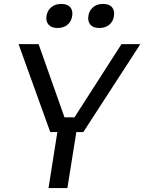

<svg xmlns="http://www.w3.org/2000/svg" viewBox="-20 -954 732 974"><path d="M215.8 -873Q220.2 -900.9 240.2 -917.5Q260.3 -934.1 291 -934.1Q321.8 -934.1 336.2 -917.5Q350.6 -900.9 346.2 -873Q342.3 -845.2 322.5 -828.6Q302.7 -812 272 -812Q241.2 -812 226.6 -828.6Q211.9 -845.2 215.8 -873ZM428.2 -873Q432.6 -900.9 452.4 -917.5Q472.2 -934.1 502.9 -934.1Q533.7 -934.1 548.1 -917.5Q562.5 -900.9 558.1 -873Q554.2 -845.2 534.4 -828.6Q514.6 -812 483.9 -812Q453.1 -812 438.7 -828.6Q424.3 -845.2 428.2 -873ZM321.8 0H226.1L271 -284.2H234.9L74.2 -730H175.8L307.1 -358.9H357.9L596.2 -730H691.9L402.8 -284.2H367.2Z"/></svg>

Font: Sora Italic
Style: Regular
Weight: 400
Designer: Jonathan Barnbrook, Julián Moncada
Foundry: Barnbrook Fonts
Version: Version 2.000